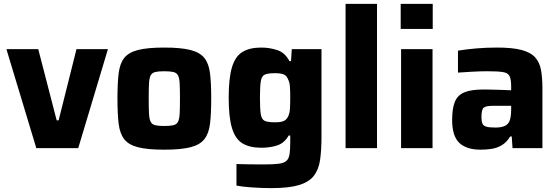

<svg xmlns="http://www.w3.org/2000/svg" viewBox="-20 -763 2876 989"><path d="M167 0 13 -510H177L272 -143H282L374 -510H536L383 0Z M826 8Q740 8 691 -4.5Q642 -17 619.5 -46.5Q597 -76 591 -127Q585 -178 585 -256Q585 -333 591 -384Q597 -435 619.5 -464Q642 -493 691 -505.5Q740 -518 826 -518Q912 -518 961 -505.5Q1010 -493 1033 -464Q1056 -435 1062 -384Q1068 -333 1068 -256Q1068 -178 1062 -127Q1056 -76 1033 -46.5Q1010 -17 961 -4.5Q912 8 826 8ZM826 -114Q856 -114 873 -118Q890 -122 897 -136Q904 -150 905.5 -178.5Q907 -207 907 -256Q907 -304 905.5 -332.5Q904 -361 897 -374.5Q890 -388 873 -392Q856 -396 826 -396Q796 -396 779.5 -392Q763 -388 756 -374.5Q749 -361 747.5 -332.5Q746 -304 746 -256Q746 -207 747.5 -178.5Q749 -150 756 -136Q763 -122 779.5 -118Q796 -114 826 -114Z M1379 206Q1330 206 1279 202.5Q1228 199 1198 193V82Q1229 83 1267 83.5Q1305 84 1338 84Q1387 84 1415 80.5Q1443 77 1455.5 65.5Q1468 54 1471.5 31Q1475 8 1475 -29V-65H1467Q1445 -26 1408 -14Q1371 -2 1327 -2Q1266 -2 1229 -24.5Q1192 -47 1175 -103Q1158 -159 1158 -259Q1158 -361 1175 -417Q1192 -473 1229 -495.5Q1266 -518 1326 -518Q1368 -518 1408 -505Q1448 -492 1471 -448H1479L1483 -510H1636V-58Q1636 9 1629 59Q1622 109 1597.5 141.5Q1573 174 1521 190Q1469 206 1379 206ZM1397 -133Q1426 -133 1441 -139.5Q1456 -146 1464 -163Q1472 -179 1473.5 -202.5Q1475 -226 1475 -259Q1475 -292 1473.5 -315.5Q1472 -339 1464 -354Q1457 -373 1441.5 -379.5Q1426 -386 1397 -386Q1361 -386 1344.5 -379Q1328 -372 1323.5 -345Q1319 -318 1319 -259Q1319 -201 1323.5 -174Q1328 -147 1344.5 -140Q1361 -133 1397 -133Z M1760 0V-743H1922V0Z M2044 -614V-743H2209V-614ZM2046 0V-510H2208V0Z M2456 8Q2383 8 2346 -27Q2309 -62 2309 -145Q2309 -203 2322.5 -237.5Q2336 -272 2371 -287Q2406 -302 2470 -302Q2482 -302 2507 -301.5Q2532 -301 2561 -300Q2590 -299 2613 -298V-317Q2613 -355 2604.5 -371.5Q2596 -388 2569.5 -392Q2543 -396 2488 -396Q2454 -396 2410 -393.5Q2366 -391 2339 -389V-502Q2380 -509 2431.5 -513.5Q2483 -518 2540 -518Q2620 -518 2667 -505.5Q2714 -493 2737 -467Q2760 -441 2767 -401.5Q2774 -362 2774 -308V0H2620L2616 -60H2608Q2589 -29 2564 -14.5Q2539 0 2511 4Q2483 8 2456 8ZM2532 -106Q2559 -106 2576 -112.5Q2593 -119 2602 -134Q2613 -155 2613 -199V-218H2520Q2482 -218 2471 -208Q2460 -198 2460 -160Q2460 -138 2465 -126.5Q2470 -115 2485 -110.5Q2500 -106 2532 -106Z"/></svg>

Font: Saira
Style: Bold
Weight: 700
Designer: Hector Gatti with collaboration of the Omnibus-Type team
Foundry: Omnibus-Type
Version: Version 1.100; ttfautohint (v1.8.3)